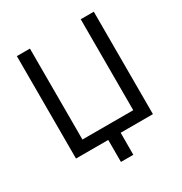

<svg xmlns="http://www.w3.org/2000/svg" viewBox="-200 -877 1122 1181"><g transform="rotate(-30 361.0 -286.0)"><path d="M634.3 0H87.9V-727.5H180.7V-81.5H541.5V-727.5H634.3ZM316.9 156.2V-31.2H405.3L404.8 156.2Z"/></g></svg>

Font: Inter
Style: Regular
Weight: 400
Designer: Rasmus Andersson
Foundry: rsms
Version: Version 4.001;git-9221beed3